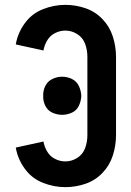

<svg xmlns="http://www.w3.org/2000/svg" viewBox="-20 -763 540 791"><path d="M236 -290Q215 -290 195.5 -299Q176 -308 166.5 -327.5Q157 -347 158 -368Q157 -389 166.5 -408.5Q176 -428 195.5 -437.5Q215 -447 236 -447Q257 -447 276.5 -437.5Q296 -428 305 -408.5Q314 -389 315 -368Q314 -347 305 -327.5Q296 -308 276.5 -299Q257 -290 236 -290ZM249 8Q202 8 156.5 -10Q111 -28 82 -68Q53 -108 45 -155L159 -180Q163 -158 174.5 -138.5Q186 -119 206.5 -108.5Q227 -98 249 -98Q276 -98 299 -113Q322 -128 331 -153.5Q340 -179 340 -206V-529Q340 -556 331 -581.5Q322 -607 299 -622Q276 -637 249 -637Q227 -637 206.5 -626.5Q186 -616 174.5 -596.5Q163 -577 159 -555L45 -580Q53 -627 82 -667Q111 -707 156.5 -725Q202 -743 249 -743Q292 -743 332.5 -729Q373 -715 402.5 -684Q432 -653 445 -612Q458 -571 458 -529V-206Q458 -164 445 -123Q432 -82 402.5 -51Q373 -20 332.5 -6Q292 8 249 8Z"/></svg>

Font: Iosevka SS01
Style: Bold
Weight: 700
Monospace: yes
Designer: Belleve Invis
Foundry: Belleve Invis
Version: 2.3.3; ttfautohint (v1.8.3)